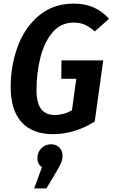

<svg xmlns="http://www.w3.org/2000/svg" viewBox="-20 -727 623 1062"><path d="M583 -623 504 -553Q475 -579 449 -590.5Q423 -602 387 -602Q315 -602 269 -546Q223 -490 202.5 -405Q182 -320 182 -230Q182 -157 207.5 -124Q233 -91 283 -91Q333 -91 378 -117L402 -291H319L320 -393H551L504 -55Q451 -21 392 -3Q333 15 274 15Q159 15 99 -51.5Q39 -118 39 -246Q39 -363 77.5 -468.5Q116 -574 195 -640.5Q274 -707 389 -707Q509 -707 583 -623ZM326 133Q326 154 318.5 172.5Q311 191 290 226L237 315H169L212 198Q187 180 187 149Q187 115 209 93Q231 71 262 71Q291 71 308.5 89Q326 107 326 133Z"/></svg>

Font: Fira Sans Condensed SemiBold
Style: Italic
Weight: 600
Width: 3
Italic angle: -8°
Designer: bBox Type GmbH & Carrois Corporate GbR & Edenspiekermann AG
Foundry: bBox Type GmbH & Carrois Corporate GbR & Edenspiekermann AG
Version: Version 4.301